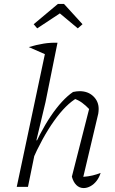

<svg xmlns="http://www.w3.org/2000/svg" viewBox="-20 -949 586 975"><path d="M141 -128 130 -154Q156 -215 183 -266.5Q210 -318 238 -359.5Q266 -401 294.5 -432Q323 -463 351 -482Q361 -484 369 -485Q377 -486 384 -486Q427 -486 454 -460Q481 -434 481 -396Q481 -390 480.5 -384.5Q480 -379 479 -372L403 -51Q429 -53 450 -58Q471 -63 491 -71Q484 -48 470.5 -30.5Q457 -13 439.5 -3.5Q422 6 405 6Q383 6 367.5 -9.5Q352 -25 345 -52L437 -413V-391Q414 -415 396.5 -427.5Q379 -440 354 -450L372 -452Q315 -420 254.5 -335Q194 -250 141 -128ZM65 0 217 -717 272 -732 211 -430 165 -237 170 -235 122 0ZM217 -670 126 -710Q167 -722 201.5 -727.5Q236 -733 272 -732ZM305 -929 399 -826 375 -805 284 -881 169 -805 151 -826 274 -929Z"/></svg>

Font: Piazzolla Thin ExtraLight
Style: Italic
Weight: 250
Italic angle: -11.3°
Version: Version 2.005